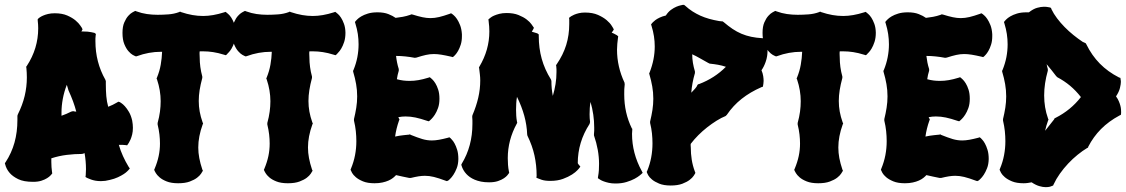

<svg xmlns="http://www.w3.org/2000/svg" viewBox="-24 -753 4650 793"><path d="M522 -254.9Q524.9 -238.8 524.9 -225.1Q524.9 -210 522 -198Q519 -186 515.4 -177.5Q511.7 -168.9 508.5 -163.8Q505.4 -158.7 504.9 -158.2L501 -152.8L494.1 -153.8Q487.3 -154.8 480.5 -154.8Q473.6 -154.8 466.8 -154.8Q473.6 -130.9 483.9 -108.4Q494.1 -85.9 506.8 -64.9L512.2 -57.1L505.9 -49.8Q505.4 -49.3 500.7 -44.7Q496.1 -40 486.8 -33.9Q477.5 -27.8 463.1 -21Q448.7 -14.2 429.2 -9.8Q419.9 -7.3 410.9 -6.1Q401.9 -4.9 393.1 -4.9Q380.4 -4.9 369.9 -6.8Q359.4 -8.8 352.1 -11.5Q344.7 -14.2 340.6 -16.1Q336.4 -18.1 335.9 -18.1L329.1 -22L330.1 -29.8Q330.1 -36.1 330.6 -42Q331.1 -47.9 331.1 -54.2Q331.1 -87.9 325.2 -121.1Q323.2 -119.1 321.8 -119.1L314.9 -117.2Q284.2 -117.2 252 -113.3Q219.7 -109.4 188 -99.1V-84Q188 -63 190.9 -42L191.9 -37.1L189 -33.2Q188.5 -32.7 184.1 -27.8Q179.7 -22.9 170.4 -17.1Q161.1 -11.2 147 -6.6Q132.8 -2 112.8 -2Q73.7 -2 51 -13.2Q28.3 -24.4 16.1 -38.6Q2 -54.7 -2.9 -75.2L-3.9 -79.1L-1 -83Q23.9 -121.1 35.9 -164.3Q47.9 -207.5 47.9 -257.8V-274.9L49.8 -280.8Q68.8 -318.8 77.9 -356.7Q86.9 -394.5 86.9 -433.1Q86.9 -442.9 86.4 -452.6Q85.9 -462.4 85 -472.2L84 -477.1L86.9 -481Q133.8 -552.7 133.8 -636.2Q133.8 -643.6 133.3 -651.6Q132.8 -659.7 131.8 -668V-673.8L136.2 -678.2Q136.7 -678.7 141.4 -681.9Q146 -685.1 154.3 -688.7Q162.6 -692.4 174.6 -695.3Q186.5 -698.2 202.1 -698.2Q232.4 -698.2 253.7 -689Q274.9 -679.7 288.1 -668.5Q301.3 -657.2 307.4 -647.9Q313.5 -638.7 314 -638.2L316.9 -631.8L314 -626Q312 -624 312 -623H318.8Q340.3 -623 352.8 -620.1Q365.2 -617.2 366.2 -617.2L372.1 -612.8L371.1 -606Q370.1 -600.1 370.1 -594.5Q370.1 -588.9 370.1 -583Q370.1 -496.1 411.1 -423.8L413.1 -418V-404.8Q413.1 -379.4 415 -356.2Q417 -333 422.9 -312Q432.6 -315.9 441.9 -320.3Q451.2 -324.7 460 -330.1L464.8 -333L471.2 -331.1Q471.7 -330.6 477.8 -326.7Q483.9 -322.8 491.9 -314Q500 -305.2 508.5 -290.8Q517.1 -276.4 522 -254.9ZM258.8 -379.9 252 -402.8Q240.7 -373.5 235.4 -344.7Q230 -315.9 230 -288.1V-274.9Q251 -282.2 270 -292L277.8 -293.9Q281.2 -293 284.7 -292.5Q288.1 -292 291 -292Q285.6 -313 277.6 -334.7Q269.5 -356.4 258.8 -379.9Z M814.9 -243.2 813 -238.8Q794.9 -189 794.9 -144Q794.9 -122.1 799.1 -100.1Q803.2 -78.1 811.5 -53.2L814 -47.9L811.5 -43.9Q811 -43 806.2 -35.4Q801.3 -27.8 790 -19Q778.8 -10.3 759.8 -3.2Q740.7 3.9 711.9 3.9Q683.1 3.9 664.3 -3.7Q645.5 -11.2 634.8 -20.8Q624 -30.3 619.6 -38.1Q615.2 -45.9 614.7 -46.9L612.8 -51.8L614.7 -56.2Q626 -83 631.3 -108.4Q636.7 -133.8 636.7 -160.2Q636.7 -178.2 634.5 -197.5Q632.3 -216.8 627 -238.8V-245.1Q633.8 -270 636.7 -292Q639.6 -314 639.6 -335Q639.6 -379.4 624.5 -424.8L622.6 -429.2L624.5 -433.1Q635.3 -459.5 639.9 -486.1Q644.5 -512.7 645.5 -539.1H640.6Q590.8 -539.1 541.5 -521L537.6 -520L532.7 -522Q531.7 -522 523.9 -526.4Q516.1 -530.8 506.6 -541.5Q497.1 -552.2 489.5 -570.6Q481.9 -588.9 481.9 -617.2Q481.9 -643.6 489.3 -660.4Q496.6 -677.2 505.6 -687.3Q514.6 -697.3 522.2 -701.4Q529.8 -705.6 530.8 -706.1L534.7 -708L539.6 -706.1Q561 -698.2 582.5 -695.1Q604 -691.9 627 -691.9Q647.5 -691.9 671.1 -693.6Q694.8 -695.3 715.8 -703.1L719.7 -705.1L723.6 -703.1Q748.5 -694.8 770.8 -690.9Q793 -687 814.9 -687Q854.5 -687 901.9 -702.1L907.7 -704.1L912.6 -700.2Q913.1 -699.7 918.9 -694.8Q924.8 -689.9 931.4 -679.9Q938 -669.9 943.6 -654.5Q949.2 -639.2 949.7 -618.2Q949.7 -596.2 944.3 -579.8Q939 -563.5 932.4 -552.5Q925.8 -541.5 919.9 -535.9Q914.1 -530.3 913.6 -528.8L908.7 -524.9L901.9 -526.9Q877 -534.7 856.2 -537.8Q835.4 -541 814.9 -541H800.8Q799.8 -534.2 800.3 -528.1Q800.8 -522 800.8 -516.1Q800.8 -495.6 803.5 -476.1Q806.2 -456.5 811.5 -437V-431.2Q804.2 -403.8 800.5 -380.9Q796.9 -357.9 796.9 -335.9Q796.9 -313.5 800.8 -292Q804.7 -270.5 813 -247.1Z M1268.1 -243.2 1266.1 -238.8Q1248 -189 1248 -144Q1248 -122.1 1252.2 -100.1Q1256.3 -78.1 1264.6 -53.2L1267.1 -47.9L1264.6 -43.9Q1264.2 -43 1259.3 -35.4Q1254.4 -27.8 1243.2 -19Q1231.9 -10.3 1212.9 -3.2Q1193.8 3.9 1165 3.9Q1136.2 3.9 1117.4 -3.7Q1098.6 -11.2 1087.9 -20.8Q1077.1 -30.3 1072.8 -38.1Q1068.4 -45.9 1067.9 -46.9L1065.9 -51.8L1067.9 -56.2Q1079.1 -83 1084.5 -108.4Q1089.8 -133.8 1089.8 -160.2Q1089.8 -178.2 1087.6 -197.5Q1085.4 -216.8 1080.1 -238.8V-245.1Q1086.9 -270 1089.8 -292Q1092.8 -314 1092.8 -335Q1092.8 -379.4 1077.6 -424.8L1075.7 -429.2L1077.6 -433.1Q1088.4 -459.5 1093 -486.1Q1097.7 -512.7 1098.6 -539.1H1093.8Q1043.9 -539.1 994.6 -521L990.7 -520L985.8 -522Q984.9 -522 977.1 -526.4Q969.2 -530.8 959.7 -541.5Q950.2 -552.2 942.6 -570.6Q935.1 -588.9 935.1 -617.2Q935.1 -643.6 942.4 -660.4Q949.7 -677.2 958.7 -687.3Q967.8 -697.3 975.3 -701.4Q982.9 -705.6 983.9 -706.1L987.8 -708L992.7 -706.1Q1014.2 -698.2 1035.6 -695.1Q1057.1 -691.9 1080.1 -691.9Q1100.6 -691.9 1124.3 -693.6Q1147.9 -695.3 1168.9 -703.1L1172.9 -705.1L1176.8 -703.1Q1201.7 -694.8 1223.9 -690.9Q1246.1 -687 1268.1 -687Q1307.6 -687 1355 -702.1L1360.8 -704.1L1365.7 -700.2Q1366.2 -699.7 1372.1 -694.8Q1377.9 -689.9 1384.5 -679.9Q1391.1 -669.9 1396.7 -654.5Q1402.3 -639.2 1402.8 -618.2Q1402.8 -596.2 1397.5 -579.8Q1392.1 -563.5 1385.5 -552.5Q1378.9 -541.5 1373 -535.9Q1367.2 -530.3 1366.7 -528.8L1361.8 -524.9L1355 -526.9Q1330.1 -534.7 1309.3 -537.8Q1288.6 -541 1268.1 -541H1253.9Q1252.9 -534.2 1253.4 -528.1Q1253.9 -522 1253.9 -516.1Q1253.9 -495.6 1256.6 -476.1Q1259.3 -456.5 1264.6 -437V-431.2Q1257.3 -403.8 1253.7 -380.9Q1250 -357.9 1250 -335.9Q1250 -313.5 1253.9 -292Q1257.8 -270.5 1266.1 -247.1Z M1791 -345.2Q1791 -323.2 1785.2 -306.9Q1779.3 -290.5 1772 -279.3Q1764.6 -268.1 1758.5 -262.2Q1752.4 -256.3 1752 -255.9L1747.1 -252L1740.2 -253.9Q1712.9 -263.2 1692.1 -267.6Q1671.4 -272 1650.9 -272Q1635.7 -272 1621.1 -269L1624 -263.2L1626 -258.8L1624 -254.9Q1612.3 -221.7 1607.9 -189Q1615.7 -190.9 1625.5 -192.4Q1635.3 -193.8 1644 -194.8Q1652.8 -195.8 1658.7 -196.3Q1664.6 -196.8 1665 -196.8L1668.9 -198.2L1672.9 -195.8Q1700.7 -184.6 1720.2 -178.7Q1739.7 -172.9 1759.8 -172.9Q1773.4 -172.9 1789.6 -175.8Q1805.7 -178.7 1826.2 -184.1L1832 -186L1836.9 -182.1Q1837.4 -181.2 1842.5 -176Q1847.7 -170.9 1853.5 -160.4Q1859.4 -149.9 1864.3 -134Q1869.1 -118.2 1869.1 -96.2Q1868.7 -74.2 1862.3 -58.1Q1856 -42 1848.6 -31Q1841.3 -20 1835 -14.2Q1828.6 -8.3 1828.1 -7.8L1821.8 -4.9L1815.9 -6.8Q1787.1 -17.6 1768.1 -22.2Q1749 -26.9 1731 -26.9Q1718.3 -26.9 1704.6 -24.7Q1690.9 -22.5 1672.9 -18.1H1666Q1652.3 -20.5 1638.9 -23.7Q1625.5 -26.9 1611.8 -29.8Q1606.9 -24.4 1599.4 -18.3Q1591.8 -12.2 1580.8 -7.3Q1569.8 -2.4 1555.4 0.7Q1541 3.9 1522.9 3.9Q1494.1 3.9 1475.3 -3.9Q1456.5 -11.7 1445.6 -21.2Q1434.6 -30.8 1430.2 -38.8Q1425.8 -46.9 1425.8 -47.9L1423.8 -51.8L1425.8 -57.1Q1437 -84 1442.4 -112.3Q1447.8 -140.6 1447.8 -169.9Q1447.8 -190.4 1445.6 -211.4Q1443.4 -232.4 1438 -254.9V-261.2Q1443.8 -285.2 1447.5 -308.3Q1451.2 -331.5 1451.2 -355Q1451.2 -380.9 1446.8 -405.8Q1442.4 -430.7 1435.1 -455.1L1434.1 -460L1436 -463.9Q1446.8 -490.2 1451.9 -516.8Q1457 -543.5 1457 -569.8Q1457 -591.3 1453.9 -612.5Q1450.7 -633.8 1443.8 -655.8L1441.9 -662.1L1445.8 -667Q1446.3 -667.5 1451.7 -673.1Q1457 -678.7 1468 -685.3Q1479 -691.9 1495.6 -697Q1512.2 -702.1 1535.2 -702.1Q1561.5 -702.1 1580.1 -694.8Q1598.6 -687.5 1609.9 -679.2Q1624 -680.7 1639.6 -683.6Q1655.3 -686.5 1670.9 -691.9L1674.8 -693.8L1680.2 -692.9Q1703.6 -685.5 1720.9 -681.9Q1738.3 -678.2 1753.9 -678.2Q1771 -678.2 1789.6 -682.6Q1808.1 -687 1833 -695.8L1838.9 -698.2L1844.2 -694.8Q1844.7 -694.3 1850.6 -689.5Q1856.4 -684.6 1863.3 -674.6Q1870.1 -664.6 1876.2 -649.2Q1882.3 -633.8 1883.8 -611.8V-603Q1883.8 -583.5 1878.9 -568.4Q1874 -553.2 1867.9 -542.7Q1861.8 -532.2 1856.7 -526.9Q1851.6 -521.5 1851.1 -521L1846.2 -517.1L1838.9 -519Q1815.4 -524.4 1798.8 -527.1Q1782.2 -529.8 1768.1 -529.8Q1751.5 -529.8 1735.1 -526.1Q1718.8 -522.5 1695.8 -515.1L1689 -514.2Q1668.5 -518.1 1649.7 -520Q1630.9 -522 1611.8 -522Q1613.3 -508.3 1616 -494.9Q1618.7 -481.4 1623 -467.8V-460.9Q1620.1 -452.1 1618.4 -443.6Q1616.7 -435.1 1615.2 -425.8Q1629.4 -421.9 1641.8 -420.4Q1654.3 -418.9 1668 -418.9Q1686 -418.9 1704.6 -422.1Q1723.1 -425.3 1745.1 -432.1L1751 -434.1L1755.9 -430.2Q1756.3 -429.7 1762 -424.6Q1767.6 -419.4 1774.2 -408.9Q1780.8 -398.4 1785.9 -382.6Q1791 -366.7 1791 -345.2Z M2373 -64.9 2367.2 -57.1Q2367.7 -57.6 2360.6 -49.8Q2353.5 -42 2338.6 -32.2Q2323.7 -22.5 2301.3 -14.2Q2278.8 -5.9 2249 -5.9Q2226.6 -5.9 2213.1 -10.5Q2199.7 -15.1 2198.2 -16.1L2191.4 -19L2192.4 -26.9Q2192.4 -69.8 2183.6 -110.4Q2174.8 -150.9 2154.3 -192.9L2153.3 -198.2Q2151.9 -236.3 2141.4 -274.7Q2130.9 -313 2111.3 -353Q2108.9 -339.4 2108.2 -326.4Q2107.4 -313.5 2107.4 -299.8Q2107.4 -287.1 2108.2 -274.9Q2108.9 -262.7 2111.3 -250L2112.3 -246.1L2110.4 -242.2Q2073.2 -174.3 2073.2 -100.1Q2073.2 -86.4 2074.2 -72.3Q2075.2 -58.1 2078.1 -43.9L2079.1 -39.1L2076.2 -35.2Q2075.7 -34.2 2071.3 -28.8Q2066.9 -23.4 2057.4 -16.8Q2047.9 -10.3 2032.7 -5.1Q2017.6 0 1996.1 0Q1977.5 0 1962.9 -2.9Q1948.2 -5.9 1936.8 -10.7Q1925.3 -15.6 1916.7 -21.7Q1908.2 -27.8 1902.3 -34.2Q1888.2 -49.3 1882.3 -68.8L1881.3 -73.2L1883.3 -77.1Q1927.2 -149.4 1927.2 -241.2Q1927.2 -248.5 1927.2 -256.1Q1927.2 -263.7 1926.3 -271L1927.2 -276.9Q1942.9 -313.5 1951.2 -349.1Q1959.5 -384.8 1959.5 -420.9Q1959.5 -433.1 1958 -445.6Q1956.5 -458 1955.1 -470.2L1954.1 -474.1L1956.1 -478Q1997.1 -546.9 1997.1 -623Q1997.1 -643.1 1994.1 -666L1993.2 -672.9L1998 -676.8Q1998.5 -677.2 2003.2 -680.9Q2007.8 -684.6 2016.6 -688.5Q2025.4 -692.4 2038.3 -695.8Q2051.3 -699.2 2068.4 -699.2Q2097.2 -699.2 2117.7 -690.9Q2138.2 -682.6 2151.4 -672.4Q2164.6 -662.1 2170.7 -653.3Q2176.8 -644.5 2177.2 -644L2181.2 -638.2L2178.2 -631.8L2172.4 -622.1Q2182.1 -619.6 2188.2 -617.4Q2194.3 -615.2 2195.3 -615.2L2201.2 -610.8V-604Q2201.2 -554.2 2213.4 -510.3Q2225.6 -466.3 2251.5 -424.8L2253.4 -418.9Q2253.4 -386.7 2259.3 -356.9Q2266.6 -381.3 2270.5 -405.8Q2274.4 -430.2 2274.4 -455.1Q2274.4 -460.9 2274.4 -467Q2274.4 -473.1 2273.4 -480L2272.5 -483.9L2275.4 -487.8Q2301.8 -526.4 2314.5 -567.1Q2327.1 -607.9 2327.1 -653.8V-672.9L2326.2 -679.2L2331.1 -683.1Q2331.5 -683.6 2335.7 -686.3Q2339.8 -689 2347.7 -692.4Q2355.5 -695.8 2366.7 -698.5Q2377.9 -701.2 2392.1 -701.2Q2423.8 -701.2 2445.8 -691.4Q2467.8 -681.6 2481.7 -669.7Q2495.6 -657.7 2501.7 -647.7Q2507.8 -637.7 2508.3 -637.2L2511.2 -630.9L2507.3 -625L2502.4 -618.2Q2512.2 -614.3 2517.3 -611.1Q2522.5 -607.9 2523.4 -607.9L2529.3 -603L2528.3 -596.2Q2526.9 -584 2525.6 -572Q2524.4 -560.1 2524.4 -547.9Q2524.4 -512.7 2532.2 -478.5Q2540 -444.3 2555.2 -412.1L2556.2 -404.8Q2554.7 -394.5 2554.4 -384Q2554.2 -373.5 2554.2 -362.8Q2554.2 -287.1 2585.4 -223.1L2587.4 -221.2V-216.8Q2587.4 -212.4 2586.9 -208.5Q2586.4 -204.6 2586.4 -200.2Q2586.4 -120.1 2626.5 -46.9L2630.4 -39.1L2624 -33.2Q2624.5 -33.7 2617.4 -27.8Q2610.4 -22 2596.9 -14.6Q2583.5 -7.3 2563.5 -1.2Q2543.5 4.9 2518.1 4.9Q2502.9 4.9 2490.7 2.2Q2478.5 -0.5 2470 -3.7Q2461.4 -6.8 2456.5 -9.8Q2451.7 -12.7 2451.2 -13.2L2445.3 -17.1L2446.3 -24.9Q2448.7 -37.6 2449.5 -50.5Q2450.2 -63.5 2450.2 -76.2Q2450.2 -132.8 2429.2 -193.8V-199.2Q2430.2 -206.1 2430.2 -213.1Q2430.2 -220.2 2430.2 -227.1Q2430.2 -278.8 2415 -332Q2412.6 -319.3 2411.9 -306.4Q2411.1 -293.5 2411.1 -280.8Q2411.1 -272.5 2411.6 -264.9Q2412.1 -257.3 2413.1 -249L2411.1 -241.2Q2362.3 -166 2362.3 -79.1Q2363.3 -76.7 2364.5 -75.2Q2365.7 -73.7 2367.2 -71.8Z M3127.9 -400.9 3127 -395 3121.1 -393.1Q3074.2 -372.6 3039.1 -344.7Q3003.9 -316.9 2978 -278.8L2973.1 -273.9Q2955.1 -266.6 2935.5 -254.4Q2916 -242.2 2896.7 -227.1Q2877.4 -211.9 2860.1 -194.6Q2842.8 -177.2 2829.1 -159.2Q2828.1 -155.3 2828.6 -151.6Q2829.1 -147.9 2829.1 -144Q2829.1 -118.2 2833 -93.5Q2836.9 -68.8 2846.2 -43.9L2848.1 -39.1L2846.2 -35.2Q2845.7 -34.2 2840.8 -26.6Q2835.9 -19 2824.7 -10.3Q2813.5 -1.5 2794.2 5.9Q2774.9 13.2 2746.1 13.2Q2717.3 13.2 2698.5 5.4Q2679.7 -2.4 2668.7 -11.7Q2657.7 -21 2653.3 -29.1Q2648.9 -37.1 2648.9 -38.1L2647 -43L2648.9 -46.9Q2660.2 -74.2 2665.5 -102.5Q2670.9 -130.9 2670.9 -161.1Q2670.9 -181.6 2668.7 -202.4Q2666.5 -223.1 2661.1 -245.1V-251Q2667 -275.4 2670.7 -298.8Q2674.3 -322.3 2674.3 -345.2Q2674.3 -371.6 2669.9 -396.2Q2665.5 -420.9 2658.2 -445.8L2657.2 -450.2L2659.2 -454.1Q2680.2 -507.8 2680.2 -561Q2680.2 -582 2677 -603Q2673.8 -624 2667 -646L2665 -651.9L2668.9 -657.2Q2669.4 -657.7 2672.9 -661.4Q2676.3 -665 2683.1 -670.2Q2689.9 -675.3 2700.7 -680.4Q2711.4 -685.5 2726.1 -689Q2735.4 -703.6 2747.1 -712.2Q2758.8 -720.7 2769.3 -725.1Q2779.8 -729.5 2787.4 -731Q2794.9 -732.4 2795.9 -732.9H2801.3L2805.2 -730Q2820.8 -715.8 2836.4 -705.8Q2852.1 -695.8 2868.9 -688.2Q2885.7 -680.7 2904.8 -675.3Q2923.8 -669.9 2946.3 -666Q2948.7 -666 2951.2 -665.5Q2953.6 -665 2956.1 -665H2960L2964.4 -662.1Q2983.9 -645.5 3001.7 -633.5Q3019.5 -621.6 3038.6 -613.5Q3057.6 -605.5 3078.6 -601.1Q3099.6 -596.7 3125 -595.2H3131.3L3135.3 -589.8Q3135.3 -588.9 3137 -585.4Q3138.7 -582 3140.6 -575.9Q3142.6 -569.8 3144.3 -561.3Q3146 -552.7 3146 -542Q3146 -532.2 3144.3 -521Q3142.6 -509.8 3138.2 -497.1Q3130.9 -476.6 3121.1 -462.9Q3126.5 -450.2 3128.2 -438.7Q3129.9 -427.2 3129.9 -418.9Q3129.9 -411.6 3128.9 -406.7Q3127.9 -401.9 3127.9 -400.9ZM2907.2 -490.2 2900.9 -493.2Q2882.3 -503.4 2866.2 -512.7Q2850.1 -522 2835 -528.8Q2835 -510.7 2837.9 -493.4Q2840.8 -476.1 2846.2 -458V-451.2Q2834 -409.7 2831.1 -370.1Q2839.4 -378.4 2846.9 -387Q2854.5 -395.5 2856 -400.9L2858.9 -404.8L2863.3 -405.8Q2927.7 -430.2 2974.1 -477.1Q2958.5 -482.4 2942.1 -485.4Q2925.8 -488.3 2907.2 -490.2Z M3458.5 -243.2 3456.5 -238.8Q3438.5 -189 3438.5 -144Q3438.5 -122.1 3442.6 -100.1Q3446.8 -78.1 3455.1 -53.2L3457.5 -47.9L3455.1 -43.9Q3454.6 -43 3449.7 -35.4Q3444.8 -27.8 3433.6 -19Q3422.4 -10.3 3403.3 -3.2Q3384.3 3.9 3355.5 3.9Q3326.7 3.9 3307.9 -3.7Q3289.1 -11.2 3278.3 -20.8Q3267.6 -30.3 3263.2 -38.1Q3258.8 -45.9 3258.3 -46.9L3256.3 -51.8L3258.3 -56.2Q3269.5 -83 3274.9 -108.4Q3280.3 -133.8 3280.3 -160.2Q3280.3 -178.2 3278.1 -197.5Q3275.9 -216.8 3270.5 -238.8V-245.1Q3277.3 -270 3280.3 -292Q3283.2 -314 3283.2 -335Q3283.2 -379.4 3268.1 -424.8L3266.1 -429.2L3268.1 -433.1Q3278.8 -459.5 3283.4 -486.1Q3288.1 -512.7 3289.1 -539.1H3284.2Q3234.4 -539.1 3185.1 -521L3181.2 -520L3176.3 -522Q3175.3 -522 3167.5 -526.4Q3159.7 -530.8 3150.1 -541.5Q3140.6 -552.2 3133.1 -570.6Q3125.5 -588.9 3125.5 -617.2Q3125.5 -643.6 3132.8 -660.4Q3140.1 -677.2 3149.2 -687.3Q3158.2 -697.3 3165.8 -701.4Q3173.3 -705.6 3174.3 -706.1L3178.2 -708L3183.1 -706.1Q3204.6 -698.2 3226.1 -695.1Q3247.6 -691.9 3270.5 -691.9Q3291 -691.9 3314.7 -693.6Q3338.4 -695.3 3359.4 -703.1L3363.3 -705.1L3367.2 -703.1Q3392.1 -694.8 3414.3 -690.9Q3436.5 -687 3458.5 -687Q3498 -687 3545.4 -702.1L3551.3 -704.1L3556.2 -700.2Q3556.6 -699.7 3562.5 -694.8Q3568.4 -689.9 3575 -679.9Q3581.5 -669.9 3587.2 -654.5Q3592.8 -639.2 3593.3 -618.2Q3593.3 -596.2 3587.9 -579.8Q3582.5 -563.5 3575.9 -552.5Q3569.3 -541.5 3563.5 -535.9Q3557.6 -530.3 3557.1 -528.8L3552.2 -524.9L3545.4 -526.9Q3520.5 -534.7 3499.8 -537.8Q3479 -541 3458.5 -541H3444.3Q3443.4 -534.2 3443.8 -528.1Q3444.3 -522 3444.3 -516.1Q3444.3 -495.6 3447 -476.1Q3449.7 -456.5 3455.1 -437V-431.2Q3447.8 -403.8 3444.1 -380.9Q3440.4 -357.9 3440.4 -335.9Q3440.4 -313.5 3444.3 -292Q3448.2 -270.5 3456.5 -247.1Z M3981.4 -345.2Q3981.4 -323.2 3975.6 -306.9Q3969.7 -290.5 3962.4 -279.3Q3955.1 -268.1 3949 -262.2Q3942.9 -256.3 3942.4 -255.9L3937.5 -252L3930.7 -253.9Q3903.3 -263.2 3882.6 -267.6Q3861.8 -272 3841.3 -272Q3826.2 -272 3811.5 -269L3814.5 -263.2L3816.4 -258.8L3814.5 -254.9Q3802.7 -221.7 3798.3 -189Q3806.2 -190.9 3815.9 -192.4Q3825.7 -193.8 3834.5 -194.8Q3843.3 -195.8 3849.1 -196.3Q3855 -196.8 3855.5 -196.8L3859.4 -198.2L3863.3 -195.8Q3891.1 -184.6 3910.6 -178.7Q3930.2 -172.9 3950.2 -172.9Q3963.9 -172.9 3980 -175.8Q3996.1 -178.7 4016.6 -184.1L4022.5 -186L4027.3 -182.1Q4027.8 -181.2 4033 -176Q4038.1 -170.9 4043.9 -160.4Q4049.8 -149.9 4054.7 -134Q4059.6 -118.2 4059.6 -96.2Q4059.1 -74.2 4052.7 -58.1Q4046.4 -42 4039.1 -31Q4031.7 -20 4025.4 -14.2Q4019 -8.3 4018.6 -7.8L4012.2 -4.9L4006.3 -6.8Q3977.5 -17.6 3958.5 -22.2Q3939.5 -26.9 3921.4 -26.9Q3908.7 -26.9 3895 -24.7Q3881.3 -22.5 3863.3 -18.1H3856.4Q3842.8 -20.5 3829.3 -23.7Q3815.9 -26.9 3802.2 -29.8Q3797.4 -24.4 3789.8 -18.3Q3782.2 -12.2 3771.2 -7.3Q3760.3 -2.4 3745.8 0.7Q3731.4 3.9 3713.4 3.9Q3684.6 3.9 3665.8 -3.9Q3647 -11.7 3636 -21.2Q3625 -30.8 3620.6 -38.8Q3616.2 -46.9 3616.2 -47.9L3614.3 -51.8L3616.2 -57.1Q3627.4 -84 3632.8 -112.3Q3638.2 -140.6 3638.2 -169.9Q3638.2 -190.4 3636 -211.4Q3633.8 -232.4 3628.4 -254.9V-261.2Q3634.3 -285.2 3637.9 -308.3Q3641.6 -331.5 3641.6 -355Q3641.6 -380.9 3637.2 -405.8Q3632.8 -430.7 3625.5 -455.1L3624.5 -460L3626.5 -463.9Q3637.2 -490.2 3642.3 -516.8Q3647.5 -543.5 3647.5 -569.8Q3647.5 -591.3 3644.3 -612.5Q3641.1 -633.8 3634.3 -655.8L3632.3 -662.1L3636.2 -667Q3636.7 -667.5 3642.1 -673.1Q3647.5 -678.7 3658.4 -685.3Q3669.4 -691.9 3686 -697Q3702.6 -702.1 3725.6 -702.1Q3752 -702.1 3770.5 -694.8Q3789.1 -687.5 3800.3 -679.2Q3814.5 -680.7 3830.1 -683.6Q3845.7 -686.5 3861.3 -691.9L3865.2 -693.8L3870.6 -692.9Q3894 -685.5 3911.4 -681.9Q3928.7 -678.2 3944.3 -678.2Q3961.4 -678.2 3980 -682.6Q3998.5 -687 4023.4 -695.8L4029.3 -698.2L4034.7 -694.8Q4035.2 -694.3 4041 -689.5Q4046.9 -684.6 4053.7 -674.6Q4060.5 -664.6 4066.7 -649.2Q4072.8 -633.8 4074.2 -611.8V-603Q4074.2 -583.5 4069.3 -568.4Q4064.5 -553.2 4058.3 -542.7Q4052.2 -532.2 4047.1 -526.9Q4042 -521.5 4041.5 -521L4036.6 -517.1L4029.3 -519Q4005.9 -524.4 3989.3 -527.1Q3972.7 -529.8 3958.5 -529.8Q3941.9 -529.8 3925.5 -526.1Q3909.2 -522.5 3886.2 -515.1L3879.4 -514.2Q3858.9 -518.1 3840.1 -520Q3821.3 -522 3802.2 -522Q3803.7 -508.3 3806.4 -494.9Q3809.1 -481.4 3813.5 -467.8V-460.9Q3810.5 -452.1 3808.8 -443.6Q3807.1 -435.1 3805.7 -425.8Q3819.8 -421.9 3832.3 -420.4Q3844.7 -418.9 3858.4 -418.9Q3876.5 -418.9 3895 -422.1Q3913.6 -425.3 3935.5 -432.1L3941.4 -434.1L3946.3 -430.2Q3946.8 -429.7 3952.4 -424.6Q3958 -419.4 3964.6 -408.9Q3971.2 -398.4 3976.3 -382.6Q3981.4 -366.7 3981.4 -345.2Z M4606.4 -286.1 4605.5 -278.8 4599.6 -275.9Q4555.2 -252 4523.4 -220Q4491.7 -188 4470.7 -147L4469.7 -143.1L4466.8 -142.1Q4447.3 -130.4 4426.8 -113.8Q4406.2 -97.2 4387.7 -77.4Q4369.1 -57.6 4353.5 -35.6Q4337.9 -13.7 4327.6 8.8L4325.7 13.2L4320.8 15.1Q4319.8 16.1 4312.7 18.1Q4305.7 20 4294.4 20Q4283.2 20 4268.3 15.6Q4253.4 11.2 4236.8 0Q4229 1.5 4220.9 2.7Q4212.9 3.9 4203.6 3.9Q4174.8 3.9 4156 -3.9Q4137.2 -11.7 4126.2 -21.2Q4115.2 -30.8 4110.8 -38.8Q4106.4 -46.9 4106.4 -47.9L4104.5 -51.8L4106.4 -57.1Q4117.7 -84 4123 -112.3Q4128.4 -140.6 4128.4 -169.9Q4128.4 -190.4 4126.2 -211.4Q4124 -232.4 4118.7 -254.9V-261.2Q4124.5 -285.2 4128.2 -308.3Q4131.8 -331.5 4131.8 -355Q4131.8 -380.9 4127.4 -405.8Q4123 -430.7 4115.7 -455.1L4114.7 -460L4116.7 -463.9Q4127.4 -490.2 4132.6 -516.8Q4137.7 -543.5 4137.7 -569.8Q4137.7 -591.3 4134.5 -612.5Q4131.3 -633.8 4124.5 -655.8L4122.6 -662.1L4126.5 -667Q4127 -667.5 4132.3 -673.1Q4137.7 -678.7 4148.7 -685.3Q4159.7 -691.9 4176.3 -697Q4192.9 -702.1 4215.8 -702.1H4225.6Q4243.7 -716.3 4259.5 -720.7Q4275.4 -725.1 4287.6 -725.1Q4298.3 -725.1 4304.9 -723.6Q4311.5 -722.2 4312.5 -722.2L4316.9 -720.2L4318.8 -714.8Q4327.6 -696.3 4341.8 -677.5Q4356 -658.7 4373 -641.4Q4390.1 -624 4409.4 -608.4Q4428.7 -592.8 4447.8 -580.1L4456.5 -576.2L4460.4 -574.2L4462.9 -569.8Q4485.4 -523.9 4518.6 -490.2Q4551.8 -456.5 4597.7 -433.1L4603.5 -431.2L4604.5 -423.8Q4604.5 -422.9 4605 -421.4Q4605 -420.4 4605.2 -418.7Q4605.5 -417 4605.5 -415Q4605.5 -405.8 4601.6 -389.6Q4597.7 -373.5 4585.4 -355Q4592.8 -344.7 4596.9 -335Q4601.1 -325.2 4603.3 -316.7Q4605.5 -308.1 4606 -301.3Q4606.4 -294.4 4606.4 -291ZM4306.6 -258.8 4304.7 -254.9Q4300.8 -244.6 4297.9 -234.1Q4294.9 -223.6 4292.5 -212.9Q4303.2 -227.1 4313.7 -239.7Q4324.2 -252.4 4329.6 -259.8L4331.5 -264.2L4335.4 -266.1Q4398.4 -297.9 4440.4 -352.1Q4419.9 -378.4 4395.8 -398.7Q4371.6 -418.9 4342.8 -434.1L4337.9 -439Q4328.6 -451.2 4318.8 -463.6Q4309.1 -476.1 4298.8 -487.8Q4299.8 -482.4 4301 -477.8Q4302.2 -473.1 4303.7 -467.8V-460.9Q4288.6 -407.7 4288.6 -358.9Q4288.6 -334 4292.5 -310.3Q4296.4 -286.6 4304.7 -263.2Z"/></svg>

Font: Hanalei Fill
Style: Regular
Weight: 400
Version: Version 1.000